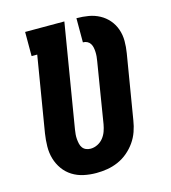

<svg xmlns="http://www.w3.org/2000/svg" viewBox="-110 -824 821 922"><g transform="rotate(-15 300.0 -363.5)"><path d="M256 8Q224 8 193.5 1.5Q163 -5 137.5 -21Q112 -37 94.5 -61.5Q77 -86 68.5 -115Q60 -144 60.5 -176Q61 -208 66 -240L128 -615H100V-735H295L210 -221Q208 -209 207 -197Q206 -185 207 -173.5Q208 -162 210.5 -150.5Q213 -139 219.5 -130Q226 -121 236.5 -116.5Q247 -112 259 -112Q277 -112 294 -120.5Q311 -129 322.5 -143.5Q334 -158 340 -175Q346 -192 349 -209Q361 -285 373.5 -360Q386 -435 398 -510Q400 -521 401 -532.5Q402 -544 401.5 -555Q401 -566 399 -576.5Q397 -587 391.5 -596Q386 -605 376.5 -610Q367 -615 355 -615V-735Q386 -735 415 -730Q444 -725 469 -711.5Q494 -698 512.5 -676.5Q531 -655 540.5 -627.5Q550 -600 550 -570Q550 -540 545 -510L492 -190Q488 -163 478.5 -136Q469 -109 452.5 -85.5Q436 -62 413.5 -43Q391 -24 364.5 -12.5Q338 -1 310.5 3.5Q283 8 256 8Z"/></g></svg>

Font: Iosevka Slab Heavy Extended
Style: Italic
Weight: 900
Width: 7
Italic angle: -9°
Monospace: yes
Designer: Belleve Invis
Foundry: Belleve Invis
Version: Version 11.1.0; ttfautohint (v1.8.3)